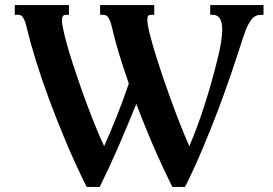

<svg xmlns="http://www.w3.org/2000/svg" viewBox="-20 -736 1092 767"><path d="M719.2 10.7H668.5Q627 -72.8 590.8 -156.7Q554.7 -240.7 524.4 -320.8Q490.7 -237.3 454.8 -154.3Q418.9 -71.3 378.4 10.7H326.2Q282.2 -77.6 244.1 -167.7Q206.1 -257.8 175.3 -341.6Q144.5 -425.3 122.1 -498.3Q99.6 -571.3 86.9 -625Q82.5 -644.5 77.9 -655Q73.2 -665.5 68.6 -670.4Q64 -675.3 59.6 -676Q55.2 -676.8 50.8 -676.8H39.1V-715.8H255.4V-676.8H242.7Q235.8 -676.8 231.7 -672.1Q227.5 -667.5 227.5 -654.8Q227.5 -643.1 231 -626.5Q236.3 -599.1 246.8 -561.3Q257.3 -523.4 271.2 -480.2Q285.2 -437 301.3 -391.1Q317.4 -345.2 334 -301.5Q350.6 -257.8 366.5 -219.2Q382.3 -180.7 396 -152.3Q409.2 -182.1 421.4 -210.7Q433.6 -239.3 445.6 -269.3Q457.5 -299.3 469.7 -332Q481.9 -364.7 494.6 -402.3Q471.7 -467.8 454.6 -524.2Q437.5 -580.6 427.7 -625Q423.3 -644 418.7 -654.5Q414.1 -665 409.4 -669.9Q404.8 -674.8 400.4 -675.8Q396 -676.8 391.6 -676.8H379.9V-715.8H596.2V-676.8H583.5Q575.7 -676.8 572 -672.6Q568.4 -668.5 568.4 -656.2Q568.4 -644 573.5 -620.8Q578.6 -597.7 587.2 -566.9Q595.7 -536.1 607.4 -499.3Q619.1 -462.4 632.3 -423.6Q645.5 -384.8 659.7 -345.7Q673.8 -306.6 687.5 -270.8Q701.2 -234.9 713.9 -204.3Q726.6 -173.8 736.3 -151.9Q750.5 -184.6 765.6 -225.1Q780.8 -265.6 795.4 -311Q810.1 -356.4 824 -405.3Q837.9 -454.1 849.6 -502.4Q859.4 -542 863.5 -569.8Q867.7 -597.7 867.7 -617.7Q867.7 -635.7 864.5 -647.2Q861.3 -658.7 856 -665.3Q850.6 -671.9 843.8 -674.3Q836.9 -676.8 829.1 -676.8H819.8V-715.8H1032.7V-676.8H1026.9Q1018.1 -676.8 1009 -675Q1000 -673.3 990.7 -664.6Q981.4 -655.8 971.4 -637.2Q961.4 -618.7 950.7 -585Q927.7 -512.7 902.3 -438.5Q877 -364.3 848.4 -289.1Q819.8 -213.9 787.8 -138.4Q755.9 -63 719.2 10.7Z"/></svg>

Font: Arian AMU Serif
Style: Bold
Weight: 700
Designer: Ruben Hakobyan (Tarumian)
Foundry: Ruben Hakobyan (Tarumian)
Version: Version 1.002